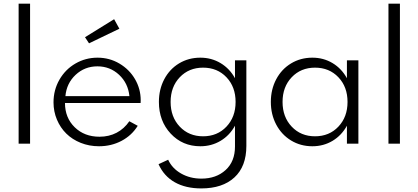

<svg xmlns="http://www.w3.org/2000/svg" viewBox="-20 -802 2336 1072"><path d="M147.9 0H84V-781.7H147.9Z M278.8 -230.5Q278.8 -299.8 312 -357.4Q345.2 -415 401.6 -447.5Q458 -480 524.4 -480Q591.3 -480 647 -447Q702.6 -414.1 734.1 -359.6Q765.6 -305.2 765.6 -242.2Q765.6 -231.9 765.1 -227.1H342.8Q342.8 -144.5 397 -91.6Q451.2 -38.6 535.6 -38.6Q588.4 -38.6 630.9 -60.8Q673.3 -83 702.1 -125L749 -99.6Q715.8 -45.9 658.7 -15.6Q601.6 14.6 532.7 14.6Q478 14.6 430.7 -4.4Q383.3 -23.4 350.1 -56.2Q316.9 -88.9 297.9 -134Q278.8 -179.2 278.8 -230.5ZM523.9 -431.6Q453.1 -431.6 402.3 -384.3Q351.6 -336.9 345.2 -265.1H702.6Q695.3 -337.4 644.8 -384.5Q594.2 -431.6 523.9 -431.6ZM477.1 -560.1 454.6 -594.2 617.2 -694.8 646.5 -641.6Z M1104 250Q1016.6 250 955.8 215.6Q895 181.2 865.2 114.7L918.9 89.8Q940.9 138.2 991 166.7Q1041 195.3 1104.5 195.3Q1187 195.3 1239.5 147.5Q1292 99.6 1292 16.1V-100.1Q1262.2 -45.9 1211.4 -15.6Q1160.6 14.6 1098.6 14.6Q999 14.6 933.1 -55.9Q867.2 -126.5 867.2 -232.9Q867.2 -302.7 897 -359.4Q926.8 -416 979.7 -448Q1032.7 -480 1098.6 -480Q1160.6 -480 1211.4 -449.7Q1262.2 -419.4 1292 -365.2V-465.3H1355.5V12.7Q1355.5 127.4 1288.8 188.7Q1222.2 250 1104 250ZM1113.8 -41Q1193.4 -41 1244.4 -95Q1295.4 -148.9 1295.4 -232.9Q1295.4 -316.9 1244.4 -370.6Q1193.4 -424.3 1113.8 -424.3Q1034.7 -424.3 983.6 -370.6Q932.6 -316.9 932.6 -232.9Q932.6 -148.9 983.6 -95Q1034.7 -41 1113.8 -41Z M1724.1 14.6Q1658.2 14.6 1605.2 -17.6Q1552.2 -49.8 1522.2 -106.4Q1492.2 -163.1 1492.2 -232.9Q1492.2 -302.7 1522.2 -359.4Q1552.2 -416 1605.2 -448Q1658.2 -480 1724.1 -480Q1786.1 -480 1836.7 -449.7Q1887.2 -419.4 1917 -365.2V-465.3H1981V0H1917V-100.1Q1887.2 -45.9 1836.7 -15.6Q1786.1 14.6 1724.1 14.6ZM1738.8 -41Q1818.4 -41 1869.4 -95Q1920.4 -148.9 1920.4 -232.9Q1920.4 -316.9 1869.4 -370.6Q1818.4 -424.3 1738.8 -424.3Q1659.7 -424.3 1608.6 -370.6Q1557.6 -316.9 1557.6 -232.9Q1557.6 -148.9 1608.6 -95Q1659.7 -41 1738.8 -41Z M2212.9 0H2148.9V-781.7H2212.9Z"/></svg>

Font: Spartan MB
Style: Regular
Weight: 400
Designer: Matt Bailey, Mirko Velimirovic
Foundry: Matt Bailey
Version: Version 1.005